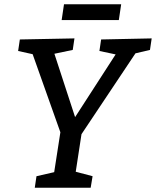

<svg xmlns="http://www.w3.org/2000/svg" viewBox="-20 -880 731 900"><path d="M683 -646 615 -630 362 -251 335 -75 414 -54 405 0H143L151 -54L234 -73L263 -260L133 -626L65 -641L73 -695L329 -700L321 -646L235 -628L332 -331L522 -625L446 -641L454 -695L691 -700ZM280 -860H548L537 -786H269Z"/></svg>

Font: Bitter Pro Medium
Style: Italic
Weight: 500
Italic angle: -9°
Designer: Sol Matas, and Bitter project Authors
Foundry: Sol Matas
Version: Version 1.010